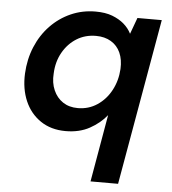

<svg xmlns="http://www.w3.org/2000/svg" viewBox="-53 -564 748 833"><g transform="rotate(5 321.5 -148.0)"><path d="M372 220 423 -73Q394 -37 349.5 -12.5Q305 12 245 12Q181 12 135.5 -19Q90 -50 67.5 -102.5Q45 -155 48 -221Q51 -284 73.5 -338Q96 -392 134.5 -432Q173 -472 223 -494Q273 -516 330 -516Q373 -516 403 -504.5Q433 -493 454 -475Q475 -457 487 -433L513 -504H619L492 220ZM289 -92Q336 -92 373.5 -117Q411 -142 433.5 -184Q456 -226 459 -277Q461 -318 447.5 -348Q434 -378 406.5 -394.5Q379 -411 341 -411Q294 -411 257 -388Q220 -365 197 -324.5Q174 -284 172 -232Q169 -192 183 -160Q197 -128 224 -110Q251 -92 289 -92Z"/></g></svg>

Font: DM Sans SemiBold
Style: Italic
Weight: 600
Italic angle: -10°
Designer: Colophon Foundry, Jonny Pinhorn
Foundry: Colophon Foundry
Version: Version 4.004;gftools[0.9.30]